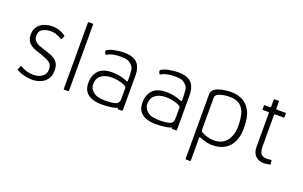

<svg xmlns="http://www.w3.org/2000/svg" viewBox="-97 -1087 2747 1740"><g transform="rotate(20 1276.5 -217.0)"><path d="M55 -30 67 -61Q71 -71 80 -66Q108 -48 138.5 -39.5Q169 -31 202 -31Q253 -31 287 -55.5Q321 -80 321 -123Q321 -162 304 -179.5Q287 -197 262.5 -207Q238 -217 212 -227Q184 -237 156 -246Q128 -255 106 -269.5Q84 -284 70.5 -306.5Q57 -329 57 -365Q57 -405 71 -430Q85 -455 107.5 -471.5Q130 -488 158.5 -495.5Q187 -503 216 -503Q258 -503 288 -492Q321 -479 340 -466Q351 -458 348 -452L339 -431Q332 -418 320 -426Q265 -458 220 -457Q178 -457 143 -438.5Q108 -420 108 -375Q108 -343 126 -324Q144 -305 171.5 -295Q199 -285 229 -276Q253 -269 278.5 -259.5Q304 -250 325 -235.5Q346 -221 359 -198Q372 -175 372 -132Q372 -79 347.5 -47Q323 -15 285 0Q247 15 207 15Q125 12 60 -21Q52 -24 55 -30Z M551 0H512Q507 0 507 -5V-644Q507 -651 514 -651H551Q558 -651 557 -646V-6Q557 0 551 0Z M993 -232Q936 -252 884 -252Q822 -252 784.5 -226Q747 -200 743 -148Q739 -109 763.5 -80Q788 -51 822.5 -42.5Q857 -34 890 -34Q954 -34 991 -44.5Q1028 -55 1028 -97V-204Q1028 -220 993 -232ZM1076 -99Q1076 -48 1050.5 -27Q1025 -6 977 2Q929 10 874 10Q843 10 811.5 3.5Q780 -3 754 -19Q728 -35 712.5 -62.5Q697 -90 697 -137Q697 -187 718.5 -225Q740 -263 777.5 -280Q815 -297 866 -297Q905 -297 938 -291Q971 -285 1017 -267Q1027 -263 1028 -272Q1029 -337 1023 -380Q1018 -412 978 -441Q954 -457 891 -457Q851 -457 816 -449Q787 -442 765 -429Q754 -423 751 -433L744 -453Q742 -461 749 -466Q775 -483 817 -492Q867 -502 913 -502Q944 -502 970 -496Q996 -490 1016 -478Q1036 -466 1048.5 -448Q1061 -430 1068.5 -402.5Q1076 -375 1076 -348ZM1028 -136H1076V-8Q1076 0 1069 0H1033Q1027 0 1027 -8Z M1515 -232Q1458 -252 1406 -252Q1344 -252 1306.5 -226Q1269 -200 1265 -148Q1261 -109 1285.5 -80Q1310 -51 1344.5 -42.5Q1379 -34 1412 -34Q1476 -34 1513 -44.5Q1550 -55 1550 -97V-204Q1550 -220 1515 -232ZM1598 -99Q1598 -48 1572.5 -27Q1547 -6 1499 2Q1451 10 1396 10Q1365 10 1333.5 3.5Q1302 -3 1276 -19Q1250 -35 1234.5 -62.5Q1219 -90 1219 -137Q1219 -187 1240.5 -225Q1262 -263 1299.5 -280Q1337 -297 1388 -297Q1427 -297 1460 -291Q1493 -285 1539 -267Q1549 -263 1550 -272Q1551 -337 1545 -380Q1540 -412 1500 -441Q1476 -457 1413 -457Q1373 -457 1338 -449Q1309 -442 1287 -429Q1276 -423 1273 -433L1266 -453Q1264 -461 1271 -466Q1297 -483 1339 -492Q1389 -502 1435 -502Q1466 -502 1492 -496Q1518 -490 1538 -478Q1558 -466 1570.5 -448Q1583 -430 1590.5 -402.5Q1598 -375 1598 -348ZM1550 -136H1598V-8Q1598 0 1591 0H1555Q1549 0 1549 -8Z M1941 -32Q1998 -32 2034.5 -57Q2071 -82 2089.5 -126.5Q2108 -171 2108 -227Q2108 -292 2096 -341.5Q2084 -391 2048.5 -421.5Q2013 -452 1946 -452Q1894 -452 1852.5 -438.5Q1811 -425 1811 -396V-89Q1811 -71 1824 -64Q1880 -33 1941 -32ZM1811 -12V210Q1811 217 1806 217H1767Q1761 217 1761 210V-409Q1761 -436 1777.5 -452.5Q1794 -469 1822.5 -479Q1851 -489 1884.5 -493.5Q1918 -498 1947 -498Q2003 -498 2052 -474Q2101 -450 2132 -393Q2163 -336 2163 -227Q2163 -152 2137.5 -98Q2112 -44 2063 -15Q2014 14 1941 14Q1921 14 1894.5 8.5Q1868 3 1818 -16Q1811 -19 1811 -12Z M2328 -111V-435Q2328 -443 2321 -443H2269Q2263 -443 2263 -449V-483Q2263 -489 2269 -489H2321Q2329 -489 2328 -496V-564Q2328 -570 2334 -570H2373Q2379 -570 2378 -564V-497Q2379 -489 2386 -489H2467Q2475 -489 2474 -483V-449Q2474 -443 2467 -443H2386Q2378 -443 2378 -436V-134Q2378 -89 2393 -64.5Q2408 -40 2452 -40Q2471 -40 2486 -43Q2497 -46 2498 -39L2503 -9Q2505 -1 2497 0Q2455 8 2440 8Q2392 8 2360 -21.5Q2328 -51 2328 -111Z"/></g></svg>

Font: Vivano Light
Style: Regular
Weight: 300
Designer: Joe Prince, Josias Burgherr
Version: Version 2.064;September 19, 2022;FontCreator 14.0.0.2877 64-